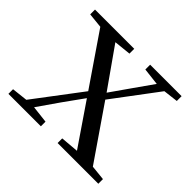

<svg xmlns="http://www.w3.org/2000/svg" viewBox="-128 -668 820 820"><g transform="rotate(45 282.0 -258.0)"><path d="M351 -487 429 -478 367 -390 304 -300 178 -479 255 -487V-516H18V-487L86 -480L244 -249L83 -36L11 -28V0H207V-28L129 -37L195 -132L261 -224L390 -35L308 -28V0H554V-28L486 -35L321 -275L474 -479L541 -487V-516H351Z"/></g></svg>

Font: Harano Aji Mincho
Style: Regular
Weight: 400
Foundry: Masamichi Hosoda
Version: HaranoAjiMincho-Regular version 20230610;ttx 4.39.4